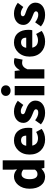

<svg xmlns="http://www.w3.org/2000/svg" viewBox="1379 -2250 885 3683"><g transform="rotate(-90 1821.5 -408.5)"><path d="M106 -66Q43 -146 43 -284Q43 -418 116 -504Q184 -583 278 -583Q354 -583 415 -524L408 -609V-799H587V0H442L429 -55H425Q356 14 276 14Q169 14 106 -66ZM408 -180V-404Q371 -438 320 -438Q280 -438 255 -402Q226 -361 226 -287Q226 -132 323 -132Q377 -132 408 -180Z M781 -65Q698 -146 698 -284Q698 -417 781 -503Q859 -583 968 -583Q1087 -583 1152 -504Q1212 -430 1212 -308Q1212 -258 1204 -232H870Q893 -122 1012 -122Q1071 -122 1132 -158L1191 -51Q1100 14 987 14Q861 14 781 -65ZM1061 -348Q1061 -447 971 -447Q884 -447 867 -348Z M1277 -66 1356 -177Q1434 -117 1500 -117Q1567 -117 1567 -162Q1567 -184 1532 -203Q1522 -208 1454 -235Q1306 -294 1306 -402Q1306 -483 1367 -533Q1427 -583 1526 -583Q1631 -583 1730 -510L1650 -404Q1581 -452 1532 -452Q1472 -452 1472 -411Q1472 -389 1505 -372Q1516 -367 1583 -343Q1733 -286 1733 -172Q1733 -90 1673 -40Q1609 14 1496 14Q1372 14 1277 -66Z M1836 -569H2013V0H1836ZM1852 -674Q1823 -699 1823 -739Q1823 -780 1852 -805Q1880 -831 1925 -831Q1969 -831 1998 -805Q2026 -779 2026 -739Q2026 -699 1998 -674Q1969 -648 1925 -648Q1880 -648 1852 -674Z M2157 -569H2302L2314 -470H2318Q2380 -583 2480 -583Q2522 -583 2549 -571L2519 -418Q2483 -427 2457 -427Q2375 -427 2334 -325V0H2157Z M2660 -65Q2577 -146 2577 -284Q2577 -417 2660 -503Q2738 -583 2847 -583Q2966 -583 3031 -504Q3091 -430 3091 -308Q3091 -258 3083 -232H2749Q2772 -122 2891 -122Q2950 -122 3011 -158L3070 -51Q2979 14 2866 14Q2740 14 2660 -65ZM2940 -348Q2940 -447 2850 -447Q2763 -447 2746 -348Z M3156 -66 3235 -177Q3313 -117 3379 -117Q3446 -117 3446 -162Q3446 -184 3411 -203Q3401 -208 3333 -235Q3185 -294 3185 -402Q3185 -483 3246 -533Q3306 -583 3405 -583Q3510 -583 3609 -510L3529 -404Q3460 -452 3411 -452Q3351 -452 3351 -411Q3351 -389 3384 -372Q3395 -367 3462 -343Q3612 -286 3612 -172Q3612 -90 3552 -40Q3488 14 3375 14Q3251 14 3156 -66Z"/></g></svg>

Font: Source Han Sans CN Heavy
Style: Bold
Weight: 900
Designer: Ryoko NISHIZUKA (kana & ideographs); Paul D. Hunt (Latin, Greek & Cyrillic); Wenlong ZHANG (bopomofo); Sandoll Communica
Foundry: Adobe Systems Incorporated
Version: Version 1.000;PS 1;hotconv 1.0.78;makeotf.lib2.5.61930